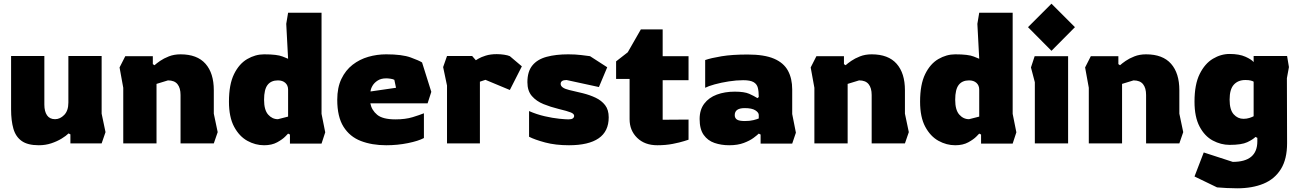

<svg xmlns="http://www.w3.org/2000/svg" viewBox="-20 -776 7035 1039"><path d="M190 10Q130 10 97.5 -13Q65 -36 52.5 -79.5Q40 -123 40 -184V-473H220V-210Q220 -173 234.5 -152Q249 -131 278 -131Q305 -131 327.5 -154Q350 -177 350 -221V-473H530V-161L551 -61L530 0H361V-49L351 -54Q338 -41 313.5 -26Q289 -11 257.5 -0.5Q226 10 190 10Z M647 0V-301L627 -411L658 -472H807V-429L816 -423Q827 -433 846.5 -446.5Q866 -460 894 -471Q922 -482 957 -482Q1047 -482 1092 -431Q1137 -380 1137 -288V-161L1158 -61L1137 0H957V-262Q957 -300 940.5 -320.5Q924 -341 889 -341L827 -322V0Z M1409 10Q1362 10 1318.5 -14Q1275 -38 1247 -90Q1219 -142 1219 -226Q1219 -319 1246.5 -375Q1274 -431 1318 -456.5Q1362 -482 1409 -482Q1480 -482 1509.5 -470Q1539 -458 1539 -458L1529 -647L1539 -707H1720V-160L1740 -60L1720 1H1549V-48L1539 -53Q1539 -53 1524 -37.5Q1509 -22 1480 -6Q1451 10 1409 10ZM1484 -131 1539 -145V-291Q1539 -314 1524 -327.5Q1509 -341 1484 -341Q1447 -341 1428 -316.5Q1409 -292 1409 -236Q1409 -181 1431 -156Q1453 -131 1484 -131Z M2070 10Q1993 10 1933 -13Q1873 -36 1839 -90Q1805 -144 1805 -236Q1805 -302 1827.5 -349Q1850 -396 1888 -425.5Q1926 -455 1973 -468.5Q2020 -482 2070 -482Q2156 -482 2202.5 -465Q2249 -448 2264 -438L2314 -279L2294 -217H1984Q1991 -180 2021 -155Q2051 -130 2120 -130Q2174 -130 2213 -142Q2252 -154 2274 -163V-29Q2244 -13 2187.5 -1.5Q2131 10 2070 10ZM1985 -281 2123 -301 2114 -344Q2107 -348 2093.5 -350Q2080 -352 2070 -352Q2042 -352 2023.5 -340Q2005 -328 1995.5 -311.5Q1986 -295 1985 -281Z M2399 0V-313L2378 -413L2399 -473H2535L2555 -450Q2555 -450 2569 -458.5Q2583 -467 2608.5 -475Q2634 -483 2668 -483Q2688 -483 2708 -480Q2728 -477 2739 -472L2804 -417L2739 -289L2607 -344L2577 -334V0Z M3059 10Q2986 10 2930 -5Q2874 -20 2843 -36V-175Q2884 -157 2927.5 -147Q2971 -137 3006 -133.5Q3041 -130 3056 -130Q3073 -130 3080 -135.5Q3087 -141 3087 -149Q3087 -160 3069 -167.5Q3051 -175 3001 -187Q2960 -197 2921.5 -212.5Q2883 -228 2858.5 -256Q2834 -284 2834 -331Q2834 -389 2861 -422Q2888 -455 2938 -468.5Q2988 -482 3055 -482Q3093 -482 3126 -478Q3159 -474 3173 -472L3266 -412L3221 -305L3046 -343Q3014 -343 3014 -322Q3014 -300 3060 -289Q3096 -281 3134 -271.5Q3172 -262 3203.5 -247Q3235 -232 3254.5 -207Q3274 -182 3274 -141Q3274 -65 3219.5 -27.5Q3165 10 3059 10Z M3537 10Q3469 10 3428 -30Q3387 -70 3387 -131V-349H3314V-444L3377 -493L3448 -617H3566V-472H3706V-342H3566V-128L3706 -129V-20Q3706 -20 3682.5 -12.5Q3659 -5 3621 2.5Q3583 10 3537 10Z M3926 10Q3883 10 3846.5 -2.5Q3810 -15 3788 -46Q3766 -77 3766 -132Q3766 -182 3791 -215Q3816 -248 3859 -264Q3902 -280 3956 -280Q4008 -280 4034 -268.5Q4060 -257 4079 -245L4086 -251Q4086 -281 4081 -301Q4076 -321 4058 -331.5Q4040 -342 4002 -342Q3965 -342 3923.5 -335.5Q3882 -329 3847.5 -319.5Q3813 -310 3796 -301V-451Q3827 -462 3884.5 -471.5Q3942 -481 4026 -481Q4116 -481 4168.5 -458.5Q4221 -436 4244 -393.5Q4267 -351 4267 -292V-159L4287 -58L4267 1H4096V-48L4086 -53Q4078 -45 4058 -30Q4038 -15 4005 -2.5Q3972 10 3926 10ZM4011 -121Q4038 -121 4057.5 -126Q4077 -131 4086 -135V-154Q4086 -167 4067.5 -179Q4049 -191 4010 -191Q3956 -191 3956 -153Q3956 -137 3968 -129Q3980 -121 4011 -121Z M4387 0V-301L4367 -411L4398 -472H4547V-429L4556 -423Q4567 -433 4586.5 -446.5Q4606 -460 4634 -471Q4662 -482 4697 -482Q4787 -482 4832 -431Q4877 -380 4877 -288V-161L4898 -61L4877 0H4697V-262Q4697 -300 4680.5 -320.5Q4664 -341 4629 -341L4567 -322V0Z M5149 10Q5102 10 5058.5 -14Q5015 -38 4987 -90Q4959 -142 4959 -226Q4959 -319 4986.5 -375Q5014 -431 5058 -456.5Q5102 -482 5149 -482Q5220 -482 5249.5 -470Q5279 -458 5279 -458L5269 -647L5279 -707H5460V-160L5480 -60L5460 1H5289V-48L5279 -53Q5279 -53 5264 -37.5Q5249 -22 5220 -6Q5191 10 5149 10ZM5224 -131 5279 -145V-291Q5279 -314 5264 -327.5Q5249 -341 5224 -341Q5187 -341 5168 -316.5Q5149 -292 5149 -236Q5149 -181 5171 -156Q5193 -131 5224 -131Z M5670 -501 5543 -629 5670 -756 5797 -629ZM5580 0V-331L5559 -411L5579 -472H5760V0Z M5872 0V-301L5852 -411L5883 -472H6032V-429L6041 -423Q6052 -433 6071.5 -446.5Q6091 -460 6119 -471Q6147 -482 6182 -482Q6272 -482 6317 -431Q6362 -380 6362 -288V-161L6383 -61L6362 0H6182V-262Q6182 -300 6165.5 -320.5Q6149 -341 6114 -341L6052 -322V0Z M6675 243Q6650 243 6618 241.5Q6586 240 6566 238L6444 179L6494 49L6651 100Q6784 100 6784 -11V-30L6774 -35Q6760 -21 6729.5 -6.5Q6699 8 6634 8Q6587 8 6543 -15.5Q6499 -39 6471.5 -91Q6444 -143 6444 -226Q6444 -319 6472 -375.5Q6500 -432 6543.5 -458Q6587 -484 6634 -484Q6686 -484 6719.5 -469Q6753 -454 6764 -440V-473H6945L6955 -413L6944 -353L6945 -1Q6945 85 6911.5 139Q6878 193 6817.5 218Q6757 243 6675 243ZM6709 -133Q6727 -133 6742 -138Q6757 -143 6764 -147V-334Q6760 -337 6749 -340Q6738 -343 6719 -343Q6680 -343 6657 -318Q6634 -293 6634 -237Q6634 -182 6656 -157.5Q6678 -133 6709 -133Z"/></svg>

Font: Rowdies
Style: Regular
Weight: 400
Designer: Jaikishan Patel
Version: Version 1.000; ttfautohint (v1.8.3)